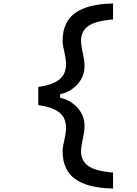

<svg xmlns="http://www.w3.org/2000/svg" viewBox="-20 -932 790 1104"><path d="M446 -698Q446 -683 449 -665.5Q452 -648 455 -632Q460 -611 463 -592Q466 -573 466 -552Q466 -494 427.5 -449.5Q389 -405 326 -390V-380H200V-432Q284 -444 322 -475.5Q360 -507 360 -564Q360 -589 350 -633Q346 -649 343 -666Q340 -683 340 -698Q340 -804 411 -856.5Q482 -909 630 -912V-820Q533 -813 489.5 -783.5Q446 -754 446 -698ZM340 -62Q340 -77 343 -94Q346 -111 350 -127Q360 -171 360 -196Q360 -253 322 -284.5Q284 -316 200 -328V-380H326V-370Q389 -355 427.5 -310.5Q466 -266 466 -208Q466 -187 463 -168Q460 -149 455 -128Q452 -112 449 -94.5Q446 -77 446 -62Q446 -6 489.5 23.5Q533 53 630 60V152Q482 149 411 96.5Q340 44 340 -62Z"/></svg>

Font: Martian Mono sWd Rg
Style: Regular
Weight: 400
Width: 6
Monospace: yes
Designer: Roman Shamin
Foundry: Evil Martians
Version: Version 1.000